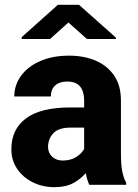

<svg xmlns="http://www.w3.org/2000/svg" viewBox="-20 -770 573 800"><path d="M352.1 0Q342.8 -19 337.4 -48.8Q316.9 -24.4 285.6 -7.3Q254.4 9.8 206.5 9.8Q157.2 9.8 116.5 -10.5Q75.7 -30.8 51.5 -66.4Q27.3 -102.1 27.3 -148.4Q27.3 -231 88.1 -276.6Q148.9 -322.3 273.4 -322.3H330.6V-352.5Q330.6 -388.2 314 -409.2Q297.4 -430.2 259.8 -430.2Q228 -430.2 210 -414.1Q191.9 -397.9 191.9 -368.2H39.6Q39.6 -415.5 67.6 -454.1Q95.7 -492.7 147.2 -515.4Q198.7 -538.1 268.1 -538.1Q330.1 -538.1 378.7 -517.3Q427.2 -496.6 455.6 -455.1Q483.9 -413.6 483.9 -351.6V-130.4Q483.9 -83 489.5 -55.7Q495.1 -28.3 505.9 -8.3V0ZM241.2 -101.1Q274.9 -101.1 297.9 -116Q320.8 -130.9 330.6 -149.4V-238.3H274.9Q223.6 -238.3 201.9 -214.6Q180.2 -190.9 180.2 -157.7Q180.2 -133.3 197.3 -117.2Q214.4 -101.1 241.2 -101.1ZM309.1 -750 462.9 -613.3V-607.4H342.3L265.1 -676.3L188.5 -607.4H70.3V-615.2L221.2 -750Z"/></svg>

Font: Vazirmatn FD ExtraBold
Style: Regular
Weight: 800
Designer: Saber Rastikerdar
Foundry: Saber Rastikerdar
Version: Version 33.003